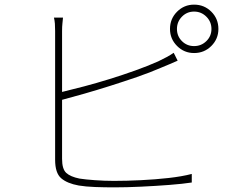

<svg xmlns="http://www.w3.org/2000/svg" viewBox="-20 -810 1040 829"><path d="M744 -685Q744 -654 765.5 -632.5Q787 -611 818 -611Q849 -611 871 -632.5Q893 -654 893 -685Q893 -716 871 -738Q849 -760 818 -760Q787 -760 765.5 -738Q744 -716 744 -685ZM714 -685Q714 -729 744.5 -759.5Q775 -790 818 -790Q862 -790 892.5 -759.5Q923 -729 923 -685Q923 -642 892.5 -611.5Q862 -581 818 -581Q775 -581 744.5 -611.5Q714 -642 714 -685ZM252 -734Q251 -721 249.5 -708.5Q248 -696 248 -676V-413Q290 -423 343 -437Q396 -451 452.5 -468.5Q509 -486 563.5 -505.5Q618 -525 663 -545Q682 -554 699.5 -563.5Q717 -573 730 -582L747 -548Q733 -542 713.5 -533.5Q694 -525 674 -517Q628 -497 571.5 -477.5Q515 -458 456.5 -439.5Q398 -421 344 -405.5Q290 -390 248 -379V-124Q248 -80 266 -63.5Q284 -47 323 -39Q348 -35 390 -32Q432 -29 472 -29Q526 -29 588 -32Q650 -35 708 -41.5Q766 -48 808 -59V-22Q769 -16 710.5 -11.5Q652 -7 589 -4Q526 -1 472 -1Q432 -1 391 -2.5Q350 -4 320 -9Q270 -18 244 -40.5Q218 -63 218 -120Q218 -140 218 -184.5Q218 -229 218 -288.5Q218 -348 218 -410.5Q218 -473 218 -529.5Q218 -586 218 -625.5Q218 -665 218 -676Q218 -695 217 -708Q216 -721 213 -734Z"/></svg>

Font: Source Han Sans SC ExtraLight
Style: Regular
Weight: 250
Designer: Ryoko NISHIZUKA 西塚涼子 (kana, bopomofo & ideographs); Paul D. Hunt (Latin, Greek & Cyrillic); Sandoll Communications 산돌커뮤니
Foundry: Adobe
Version: Version 2.004;hotconv 1.0.118;makeotfexe 2.5.65603